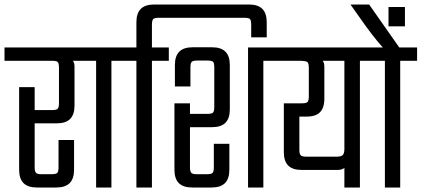

<svg xmlns="http://www.w3.org/2000/svg" viewBox="-40 -833 1873 853"><path d="M45 -446H114V-90Q114 -71 120 -65Q126 -59 145 -59H189Q209 -59 214.5 -65Q220 -71 220 -90V-211H289V-79Q289 -39 269.5 -19.5Q250 0 210 0H124Q84 0 64.5 -19.5Q45 -39 45 -79ZM-20 -622H351V-563H256V-570Q273 -570 282 -564Q291 -558 291 -537V-364Q291 -324 271.5 -304.5Q252 -285 212 -285H92V-344H191Q211 -344 216.5 -350Q222 -356 222 -375V-532Q222 -552 216.5 -557.5Q211 -563 191 -563H-20Z M387 -582H455V0H387ZM312 -622H530V-563H312Z M1066 -813Q1106 -813 1125.5 -793.5Q1145 -774 1145 -734V-667H1076V-723Q1076 -743 1070.5 -748.5Q1065 -754 1045 -754H666Q647 -754 641 -748.5Q635 -743 635 -723V-622H710V-563H635V0H566V-563H491V-622H566V-734Q566 -774 585.5 -793.5Q605 -813 645 -813Z M735 -374H804V-90Q804 -71 810 -65Q816 -59 835 -59H879Q899 -59 904.5 -65Q910 -71 910 -90V-194H979V-79Q979 -39 959.5 -19.5Q940 0 900 0H814Q774 0 754.5 -19.5Q735 -39 735 -79ZM902 -623Q942 -623 961.5 -603.5Q981 -584 981 -544V-347Q981 -307 961.5 -287.5Q942 -268 902 -268H782V-327H881Q901 -327 906.5 -333Q912 -339 912 -358V-533Q912 -553 906.5 -558.5Q901 -564 881 -564H837Q818 -564 812 -558.5Q806 -553 806 -533V-449H737V-544Q737 -584 756.5 -603.5Q776 -623 816 -623ZM1062 -622H1206V-563H1130V0H1062Z M1146 -622H1634V-563H1146ZM1490 -592H1559V0H1490ZM1401 -394Q1401 -368 1392.5 -350Q1384 -332 1366.5 -323.5Q1349 -315 1322 -315H1290V-168Q1290 -149 1296 -143Q1302 -137 1321 -137H1456Q1476 -137 1483 -144.5Q1490 -152 1490 -171L1501 -125Q1501 -98 1491 -88Q1481 -78 1458 -78H1300Q1260 -78 1240.5 -97.5Q1221 -117 1221 -157V-374H1301Q1321 -374 1326.5 -380Q1332 -386 1332 -405V-531Q1332 -552 1325.5 -557.5Q1319 -563 1286 -563L1366 -571Q1383 -571 1392 -564Q1401 -557 1401 -536Z M1670 -582H1738V0H1670ZM1595 -622H1813V-563H1595ZM1600 -813 1743 -609H1674Q1658 -624 1635 -652Q1612 -680 1585 -717L1517 -813ZM1686 -802H1759V-716H1686Z"/></svg>

Font: Teko Light Light
Style: Regular
Weight: 300
Version: Version 2.000;gftools[0.9.28.dev9+g7d2139d.d20230707]